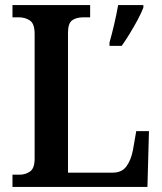

<svg xmlns="http://www.w3.org/2000/svg" viewBox="-20 -734 638 754"><path d="M29 0V-48H57Q80 -48 98 -60.5Q116 -73 116 -111V-601Q116 -641 97.5 -653.5Q79 -666 53 -666H29V-714H334V-666H308Q279 -666 263 -654Q247 -642 247 -605V-56H423Q458 -56 476 -80Q494 -104 502 -144L515 -219H565L559 0ZM410 -567Q419 -598 428.5 -639Q438 -680 444 -714H543V-704Q535 -683 520.5 -656Q506 -629 489.5 -602Q473 -575 458 -554H410Z"/></svg>

Font: Noto Serif Georgian SemiCondensed SemiBold
Style: Regular
Weight: 600
Width: 4
Designer: Monotype Design Team, Akaki Razmadze
Foundry: Google LLC
Version: Version 2.003; ttfautohint (v1.8.4.7-5d5b)